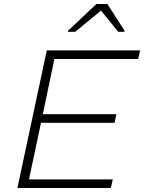

<svg xmlns="http://www.w3.org/2000/svg" viewBox="-20 -940 721 960"><path d="M67 0 214 -688H681L671 -645H252L194 -369H562L553 -326H185L125 -43H544L534 0ZM319 -781 320 -786 462 -920H517L603 -786L602 -781H571L485 -887L356 -781Z"/></svg>

Font: Saira SemiExpanded ExtraLight
Style: Italic
Weight: 250
Width: 6
Italic angle: -12°
Designer: Hector Gatti with collaboration of the Omnibus-Type team
Foundry: Omnibus-Type
Version: Version 1.101